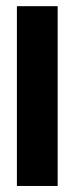

<svg xmlns="http://www.w3.org/2000/svg" viewBox="-20 -616 259 636"><path d="M36 0V-595.5H171V0Z"/></svg>

Font: Anybody SemiBold
Style: Regular
Weight: 600
Designer: Tyler Finck
Foundry: Etcetera Type Company
Version: Version 1.010; ttfautohint (v1.8.3) -l 8 -r 50 -G 200 -x 14 